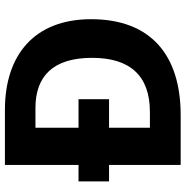

<svg xmlns="http://www.w3.org/2000/svg" viewBox="-7 -747 754 780"><g transform="rotate(-90 370.0 -357.0)"><path d="M314 -714H90V-415H23V-291H90V0H292C538 0 682 -123 682 -364C682 -593 538 -714 314 -714ZM321 -590C451 -590 525 -518 525 -360C525 -204 451 -125 305 -125H241V-291H357V-415H241V-590Z"/></g></svg>

Font: Noto Sans Arabic UI
Style: Bold
Weight: 700
Designer: Monotype Design Team, Nadine Chahine and Nizar Qandah
Foundry: Monotype Imaging Inc.
Version: Version 2.010